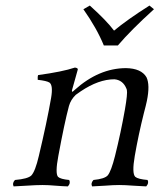

<svg xmlns="http://www.w3.org/2000/svg" viewBox="-20 -663 572 688"><path d="M352.1 -500Q326.7 -562 278.8 -629.9L301.8 -643.1Q361.3 -589.8 388.7 -553.2Q435.5 -592.3 515.6 -643.1L531.7 -629.9Q448.2 -554.2 402.3 -500ZM247.6 -340.8Q334 -418.5 431.2 -418.9Q486.3 -418 504.9 -386.2Q518.1 -358.9 506.3 -301.3Q503.4 -287.1 495.6 -257.8Q476.1 -180.2 462.9 -104Q452.1 -41.5 464.8 -29.3Q474.6 -21 508.8 -18.1Q514.6 -6.8 503.9 4.9Q485.4 4.4 458.5 2.4Q427.7 0 407 0Q386.2 0 356 2.4Q328.1 4.4 310.1 4.9Q304.2 -6.3 314.9 -18.1Q355 -22 366.2 -34.7Q378.4 -49.8 392.1 -104Q413.1 -188 427.7 -271Q437.5 -327.6 434.6 -340.8Q434.1 -343.3 433.1 -345.2Q420.4 -376.5 389.6 -378.9Q333.5 -378.9 269.5 -335.9Q259.8 -329.1 251.5 -323.2Q233.4 -305.7 227.1 -283.2Q210.9 -222.7 189 -104Q177.2 -41.5 188 -29.3Q196.8 -21 228 -18.1Q233.9 -6.3 223.1 4.9Q204.6 4.4 179.7 2.4Q152.3 0 132.8 0Q109.9 0 74.7 2.4Q45.9 4.4 28.8 4.9Q22.9 -6.8 33.7 -18.1Q79.6 -22 92.3 -34.2Q106.4 -49.3 119.1 -104Q147.9 -224.6 163.1 -312Q170.9 -357.4 157.2 -367.2Q147 -373.5 115.2 -377Q114.3 -388.7 116.7 -394Q203.6 -405.8 248.5 -420.9Q259.3 -419.4 258.8 -414.1Q258.3 -413.1 238.3 -340.8Q235.8 -330.6 242.7 -336.4Q245.1 -338.4 247.6 -340.8Z"/></svg>

Font: Linux Libertine Display Slanted O
Style: Slanted
Weight: 400
Designer: Philipp H. Poll
Foundry: Philipp H. Poll
Version: Version 5.0.9